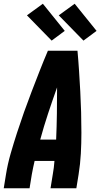

<svg xmlns="http://www.w3.org/2000/svg" viewBox="-20 -1006 540 1026"><path d="M0 0 12 -74Q21 -130 37 -185.5Q53 -241 71 -296.5Q89 -352 108.5 -407Q128 -462 149 -516.5Q170 -571 191.5 -626Q213 -681 236 -735H394Q399 -681 402.5 -626Q406 -571 409 -516.5Q412 -462 413.5 -407Q415 -352 415 -296.5Q415 -241 412 -185.5Q409 -130 400 -74L388 0H250L262 -74Q265 -92 267.5 -110Q270 -128 271 -146H165Q161 -128 157 -110Q153 -92 150 -74L138 0ZM195 -260H280Q283 -330 284 -399.5Q285 -469 285 -539Q260 -469 237 -399.5Q214 -330 195 -260ZM426 -789 294 -924 379 -986 496 -841ZM256 -789 124 -924 209 -986 326 -841Z"/></svg>

Font: Iosevka Term Curly Hv Obl
Style: Regular
Weight: 900
Italic angle: -9°
Designer: Belleve Invis
Foundry: Belleve Invis
Version: Version 32.3.0